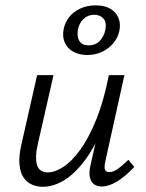

<svg xmlns="http://www.w3.org/2000/svg" viewBox="-20 -697 550 723"><path d="M141.5 6.3Q119.6 6.3 100.6 -1.8Q81.6 -9.9 69 -28Q56.5 -46.2 53.4 -76.8Q50.4 -107.5 60.5 -152.5L119.8 -414.2H181.5L123.3 -158.5Q110.8 -105.5 119.1 -76.7Q127.5 -47.9 160.5 -47.9Q187 -47.9 219 -68.8Q250.9 -89.7 282.9 -134Q314.8 -178.3 342.9 -247.8Q370.9 -317.4 390 -414.2H426.7Q402.8 -302.1 369.7 -222.1Q336.6 -142.1 298.3 -91.6Q259.9 -41.1 220.1 -17.4Q180.4 6.3 141.5 6.3ZM362.1 5.2Q345.3 5.2 333.7 -3.5Q322.1 -12.3 318.4 -29.5Q314.6 -46.7 320.3 -72.5L397.1 -414.2H448.5L376.5 -89Q372.1 -68.6 375 -58.8Q378 -49 391.5 -49Q407.3 -49 424.3 -61.4Q441.3 -73.8 463.5 -95.3L485.7 -68.5Q452.7 -33.2 421.5 -14Q390.3 5.2 362.1 5.2ZM308.8 -489.9Q278.3 -489.9 256 -502.3Q233.7 -514.7 223.8 -537Q213.9 -559.4 219.9 -588.7Q225.2 -613.8 241.5 -633.8Q257.9 -653.8 283.4 -665.3Q308.9 -676.8 340 -676.8Q373.8 -676.8 395.6 -663.9Q417.4 -651 426.3 -629Q435.2 -607 429.2 -579.7Q424 -554.8 406.7 -534.3Q389.4 -513.8 364.2 -501.9Q339.1 -489.9 308.8 -489.9ZM313.5 -526.1Q339.3 -526.1 355.5 -542.9Q371.8 -559.8 376.5 -583.9Q382.4 -613.9 369.2 -627.6Q355.9 -641.4 334.9 -641.4Q311.3 -641.4 294.5 -625.6Q277.7 -609.8 273.3 -584.5Q268.8 -558.1 279.2 -542.1Q289.6 -526.1 313.5 -526.1Z"/></svg>

Font: Ysabeau
Style: Bold Italic
Weight: 700
Italic angle: -12°
Designer: Christian Thalmann (Catharsis Fonts)
Version: Version 2.002